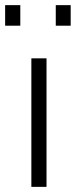

<svg xmlns="http://www.w3.org/2000/svg" viewBox="-47 -727 295 747"><path d="M75 -500H134V0H75ZM-27 -627V-707H32V-627ZM170 -627V-707H228V-627Z"/></svg>

Font: Titillium Web Light
Style: Regular
Weight: 300
Version: Version 1.002;PS 57.000;hotconv 1.0.70;makeotf.lib2.5.55311